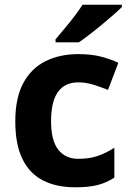

<svg xmlns="http://www.w3.org/2000/svg" viewBox="-20 -786 554 816"><path d="M300 10Q219 10 162 -19.5Q105 -49 75 -111Q45 -173 45 -270Q45 -370 79 -433Q113 -496 173.5 -526Q234 -556 313 -556Q369 -556 410.5 -545Q452 -534 483 -519L439 -404Q404 -418 373.5 -427Q343 -436 313 -436Q197 -436 197 -271Q197 -189 227.5 -150Q258 -111 313 -111Q360 -111 396 -123.5Q432 -136 466 -158V-31Q432 -9 394.5 0.5Q357 10 300 10ZM498 -756Q484 -742 461 -722Q438 -702 411.5 -680Q385 -658 359.5 -638.5Q334 -619 315 -606H216V-619Q232 -638 253.5 -663.5Q275 -689 296 -716.5Q317 -744 331 -766H498Z"/></svg>

Font: Noto Sans Adlam
Style: Regular
Weight: 400
Designer: Mark Jamra, Neil Patel
Foundry: JamraPatel LLC
Version: Version 3.001